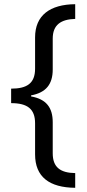

<svg xmlns="http://www.w3.org/2000/svg" viewBox="-20 -735 413 914"><path d="M338 159V89C267 88 231 61 231 -5V-153C231 -222 201 -263 128 -276V-281C199 -294 231 -334 231 -404V-551C231 -617 270 -643 338 -645V-715C218 -714 147 -662 147 -557V-408C147 -338 108 -313 33 -313V-244C111 -244 147 -216 147 -148V0C147 107 215 158 338 159Z"/></svg>

Font: Noto Sans Myanmar UI SemiCondensed
Style: Regular
Weight: 400
Width: 4
Designer: Monotype Design Team
Foundry: Monotype Imaging Inc.
Version: Version 2.103